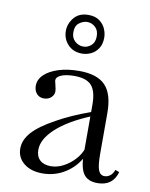

<svg xmlns="http://www.w3.org/2000/svg" viewBox="-81 -760 652 832"><g transform="rotate(10 245.0 -344.5)"><path d="M405 11Q362 11 343.5 -16Q325 -43 325 -104V-320Q325 -379 302.5 -404Q280 -429 227 -429Q191 -429 169.5 -420Q148 -411 148 -396Q148 -392 149.5 -387.5Q151 -383 152 -377Q157 -357 157 -349Q157 -333 144.5 -321.5Q132 -310 112 -310Q93 -310 81 -323.5Q69 -337 69 -358Q69 -386 91.5 -407.5Q114 -429 153.5 -441.5Q193 -454 244 -454Q323 -454 359 -416.5Q395 -379 395 -296V-116Q395 -65 403 -44.5Q411 -24 430 -24Q444 -24 455.5 -33.5Q467 -43 472 -59L490 -52Q472 11 405 11ZM163 11Q112 11 81 -14Q50 -39 50 -79Q50 -117 81 -151.5Q112 -186 180 -223Q210 -240 247 -256.5Q284 -273 329 -289L330 -270Q233 -230 180.5 -182Q128 -134 128 -87Q128 -58 145 -42Q162 -26 193 -26Q221 -26 248.5 -40.5Q276 -55 297.5 -78.5Q319 -102 328 -130L334 -97Q309 -47 263.5 -18Q218 11 163 11ZM242 -530Q203 -530 179.5 -555Q156 -580 156 -615Q156 -647 178 -673.5Q200 -700 241 -700Q271 -700 289.5 -686.5Q308 -673 316.5 -653.5Q325 -634 325 -615Q325 -586 312.5 -567Q300 -548 281 -539Q262 -530 242 -530ZM242 -561Q261 -561 276.5 -574.5Q292 -588 292 -615Q292 -641 276.5 -655Q261 -669 241 -669Q224 -669 206.5 -656.5Q189 -644 189 -615Q189 -590 205 -575.5Q221 -561 242 -561Z"/></g></svg>

Font: Baskervville SC
Style: Regular
Weight: 400
Designer: Alexis Faudot, Rémi Forte, Morgane Pierson, Rafael Ribas, Tanguy Vanlaeys, Rosalie Wagner, Thomas Huot-Marchand
Foundry: ANRT
Version: Version 1.100